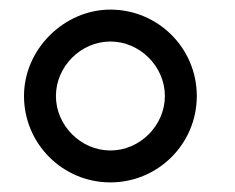

<svg xmlns="http://www.w3.org/2000/svg" viewBox="-20 -755 490 400"><path d="M210 -375C309 -375 390 -455 390 -555C390 -655 309 -735 210 -735C114 -735 30 -653 30 -555C30 -455 111 -375 210 -375ZM96.5 -555C96.5 -616.5 148.5 -668.5 210 -668.5C271.5 -668.5 323.5 -616.5 323.5 -555C323.5 -493.5 271.5 -441.5 210 -441.5C148.5 -441.5 96.5 -493.5 96.5 -555Z"/></svg>

Font: Eudonet
Style: Regular
Weight: 400
Designer: Mikhail Sharanda
Foundry: Mikhail Sharanda
Version: Version 4.503;Glyphs 3.1.2 (3151)